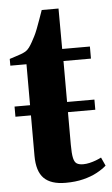

<svg xmlns="http://www.w3.org/2000/svg" viewBox="-51 -707 439 752"><g transform="rotate(-5 169.0 -331.0)"><path d="M176.5 11Q119 11 91.5 -16.5Q64 -44 64 -105V-264H3V-304H64V-465H0.5V-491.5Q10.5 -495 22.2 -498.5Q34 -502 45.2 -506.2Q56.5 -510.5 63.5 -514.5Q72.5 -520 79.2 -529.2Q86 -538.5 92 -549.5Q98 -560.5 103.5 -571Q109 -581.5 115.8 -599Q122.5 -616.5 129.5 -636.2Q136.5 -656 142 -671.5H208L208.5 -512.5H317.5V-465H209.5V-304H317V-264H209.5V-136Q209.5 -100.5 213.5 -83.2Q217.5 -66 226.8 -60.8Q236 -55.5 251.5 -55.5Q263.5 -55.5 276.5 -58.5Q289.5 -61.5 302 -66.2Q314.5 -71 323 -75.5L338 -42.5Q323.5 -29.5 300.5 -17Q277.5 -4.5 246.5 3.2Q215.5 11 176.5 11Z"/></g></svg>

Font: Merriweather 120pt
Style: Bold
Weight: 700
Designer: Eben Sorkin
Foundry: Eben Sorkin
Version: Version 2.100